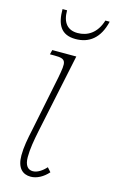

<svg xmlns="http://www.w3.org/2000/svg" viewBox="-114 -762 492 818"><g transform="rotate(15 132.0 -353.5)"><path d="M142 -607C201 -607 246 -639 264 -716H245C227 -657 187 -634 144 -634C101 -634 76 -660 76 -716H56C56 -649 77 -607 142 -607ZM109 9C136 9 164 -6 186 -31L170 -49C153 -30 132 -16 112 -16C91 -16 76 -31 76 -69C76 -105 83 -144 92 -188L165 -536H59L54 -516H74C129 -516 128 -503 114 -429L65 -188C55 -142 48 -105 48 -69C48 -13 74 9 109 9Z"/></g></svg>

Font: Noto Serif Condensed Thin
Style: Italic
Weight: 100
Width: 3
Italic angle: -12°
Designer: Monotype Design Team
Foundry: Monotype Imaging Inc.
Version: Version 2.013